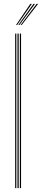

<svg xmlns="http://www.w3.org/2000/svg" viewBox="-20 -974 218 994"><path d="M82.8 0V-800H89V0ZM58.5 0V-800H64.5V0ZM70.5 0V-800H76.8V0ZM63 -845 137 -954H145L69 -845ZM86.8 -845 169.5 -954H177.5L92.8 -845ZM75 -845 153.2 -954H161.2L81 -845Z"/></svg>

Font: Big Shoulders Inline Display ExtraLight
Style: Regular
Weight: 250
Version: Version 2.002